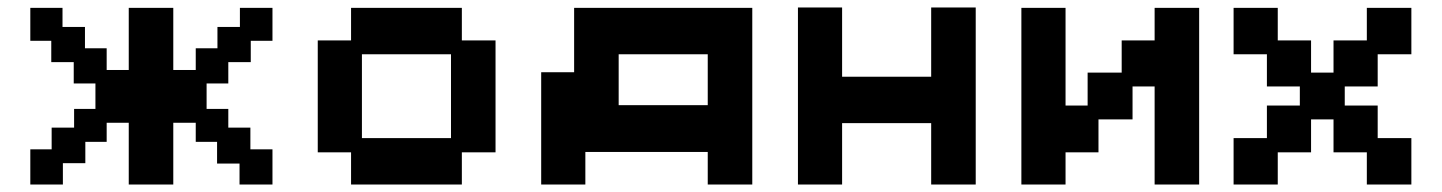

<svg xmlns="http://www.w3.org/2000/svg" viewBox="-20 -482 3852 513"><path d="M61 11V-83H118V-141H178V-191H235V-259H177V-316H117V-373H61V-461H147V-410H207V-353H265V-295H324V-461H443V-295H503V-353H561V-410H621V-461H708V-373H650V-316H590V-259H532V-191H590V-141H649V-83H708V11H620V-45H560V-103H503V-154H443V11H324V-154H265V-103H208V-46H148V11Z M918 11V-75H829V-374H918V-461H1214V-374H1304V-75H1214V11ZM947 -113H1185V-337H947Z M1426 11V-289H1514V-461H1990V11H1871V-76H1544V11ZM1633 -201H1871V-337H1633Z M2112 11V-462H2230V-277H2468V-462H2587V11H2468V-153H2230V11Z M2709 11V-461H2827V-200H2886V-288H2977V-374H3065V-461H3184V11H3065V-251H3006V-163H2915V-75H2827V11Z M3276 11V-113H3365V-200H3453V-251H3365V-337H3276V-461H3394V-374H3483V-288H3543V-374H3632V-461H3751V-337H3661V-251H3573V-200H3661V-113H3751V11H3632V-75H3543V-163H3483V-75H3394V11Z"/></svg>

Font: Pixelify Sans SemiBold
Style: Regular
Weight: 600
Designer: Stefie Justprince
Foundry: Typecalism Foundryline
Version: Version 1.000